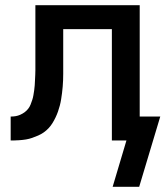

<svg xmlns="http://www.w3.org/2000/svg" viewBox="-20 -540 640 738"><path d="M413 178 466 0H410V-428H223V-281Q223 -269 223 -256.5Q223 -244 222.5 -231.5Q222 -219 221 -207Q220 -195 218.5 -183Q217 -171 215 -158.5Q213 -146 210 -134.5Q207 -123 203 -111.5Q199 -100 193.5 -88.5Q188 -77 181.5 -66.5Q175 -56 166.5 -47Q158 -38 148 -31Q138 -24 126.5 -19Q115 -14 103.5 -10Q92 -6 80 -4Q68 -2 53.5 -1Q39 0 31 0H21V-92Q31 -92 40 -93.5Q49 -95 58 -99Q67 -103 74.5 -108.5Q82 -114 88 -121.5Q94 -129 97.5 -138Q101 -147 104 -156Q107 -165 108.5 -174.5Q110 -184 111.5 -193.5Q113 -203 113.5 -212.5Q114 -222 114.5 -231.5Q115 -241 115.5 -252Q116 -263 116 -270V-520H517V-92H596L515 178Z"/></svg>

Font: Iosevka Aile Semibold
Style: Regular
Weight: 600
Designer: Belleve Invis
Foundry: Belleve Invis
Version: Version 31.1.0; ttfautohint (v1.8.4)